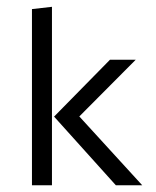

<svg xmlns="http://www.w3.org/2000/svg" viewBox="-20 -552 466 572"><path d="M134.8 0H75.2V-524.9L134.8 -531.7ZM216.3 -205.1 403.8 0H325.2L141.1 -204.6L307.6 -374H384.3Z"/></svg>

Font: Amiri Typewriter
Style: Regular
Weight: 400
Monospace: yes
Designer: Khaled Hosny
Version: Version 1.1